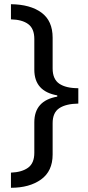

<svg xmlns="http://www.w3.org/2000/svg" viewBox="-20 -734 420 912"><path d="M32 86Q84 84 113.5 62.5Q143 41 143 -8V-153Q143 -256 252 -275V-281Q143 -300 143 -403V-549Q143 -598 114 -619.5Q85 -641 32 -642V-714Q124 -713 177 -674Q230 -635 230 -555V-409Q230 -358 261.5 -336.5Q293 -315 352 -315V-242Q293 -241 261.5 -220Q230 -199 230 -149V0Q230 79 175 118.5Q120 158 32 158Z"/></svg>

Font: Noto Sans Takri
Style: Regular
Weight: 400
Designer: Monotype Design Team
Foundry: Monotype Imaging Inc.
Version: Version 2.003; ttfautohint (v1.8.4.7-5d5b)